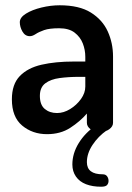

<svg xmlns="http://www.w3.org/2000/svg" viewBox="-20 -500 499 727"><path d="M158 8Q103 8 64 -24.5Q25 -57 25 -124Q25 -181 55 -212Q85 -243 137.5 -255Q190 -267 259 -267H303V-285Q303 -311 293.5 -335.5Q284 -360 262.5 -376.5Q241 -393 204 -393Q167 -393 147 -386Q127 -379 115 -371Q103 -363 93 -363Q75 -363 65 -380.5Q55 -398 55 -416Q55 -434 78.5 -448.5Q102 -463 137 -471.5Q172 -480 206 -480Q280 -480 324 -452.5Q368 -425 388 -381Q408 -337 408 -286V-35Q408 -21 393.5 -10.5Q379 0 357 0Q337 0 323 -10.5Q309 -21 309 -35V-70Q283 -40 246 -16Q209 8 158 8ZM196 -72Q221 -72 245.5 -87Q270 -102 286.5 -125Q303 -148 303 -172V-209H278Q240 -209 206 -204.5Q172 -200 151.5 -184.5Q131 -169 131 -137Q131 -103 149.5 -87.5Q168 -72 196 -72ZM363 207Q330 207 305.5 197.5Q281 188 267.5 168.5Q254 149 254 123Q254 81 278 42Q302 3 343 -25L385 -7Q352 16 330.5 48.5Q309 81 309 114Q309 137 324 148.5Q339 160 369 160Q380 160 385.5 167.5Q391 175 391 185Q391 194 385.5 200.5Q380 207 363 207Z"/></svg>

Font: Dosis ExtraLight SemiBold
Style: Regular
Weight: 600
Version: Version 3.001; ttfautohint (v1.8.2)